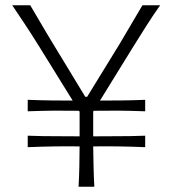

<svg xmlns="http://www.w3.org/2000/svg" viewBox="-20 -706 652 726"><path d="M277.1 0H336.7C335.2 -26.2 334.3 -51.9 333.8 -76.7C333.3 -101 332.9 -126.2 332.4 -152.4C364.3 -152.9 396.2 -152.9 427.6 -152.4C458.6 -151.9 492.4 -151 529 -149.5V-192.9C492.4 -191.4 458.6 -191 427.6 -191C396.2 -190.5 364.3 -190.5 332.4 -190.5V-284.3L334.3 -287.1C365.7 -287.6 397.1 -287.6 428.1 -287.6C459 -287.1 492.9 -286.7 529 -285.2V-328.6C498.1 -327.1 468.6 -326.7 440 -326.2C411 -325.7 383.8 -325.7 358.1 -325.7L482.4 -527.1C498.1 -552.4 514.8 -579 532.4 -606.7C550 -634.3 567.6 -661 585.7 -686.2H518.6C500 -654.3 483.3 -626.2 469.5 -602.9C455.7 -579 442.4 -556.7 429.5 -535.2C416.7 -513.8 402.4 -491 386.7 -465.7L309.5 -340H302.4L226.7 -464.8C211 -490.5 196.7 -513.8 183.8 -535.2C171 -556.7 157.1 -579 143.3 -602.9C129.5 -626.2 112.9 -654.3 94.3 -686.2H26.2C43.8 -660 58.6 -637.6 70.5 -620C82.4 -601.9 92.9 -585.7 101.9 -571.9C111 -557.6 120.5 -542.9 130 -527.1L254.8 -325.7C229.5 -325.7 202.4 -325.7 173.8 -326.2C145.2 -326.7 115.7 -327.1 84.8 -328.6V-285.2C120.5 -286.7 154.3 -287.1 185.2 -287.6C216.2 -287.6 247.1 -287.6 278.6 -287.1L281 -283.3V-190.5C249 -190.5 217.6 -190.5 186.7 -191C155.2 -191 121.4 -191.4 84.8 -192.9V-149.5C121.4 -151 155.2 -151.9 186.2 -152.4C217.1 -152.9 249 -152.9 281 -152.4C280.5 -126.2 280.5 -101 280 -76.7C279.5 -51.9 278.6 -26.2 277.1 0Z"/></svg>

Font: Pinar Light
Style: Regular
Weight: 300
Designer: Amin Abedi
Version: Version 2.00;September 9, 2021;FontCreator 13.0.0.2683 64-bi